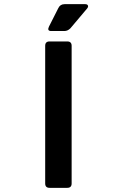

<svg xmlns="http://www.w3.org/2000/svg" viewBox="-20 -902 640 922"><path d="M290 -882H389Q399 -882 402 -876Q405 -870 399 -862L318 -766Q305 -753 289 -753H226Q205 -753 215 -774L260 -863Q269 -882 290 -882ZM303 0H218Q197 0 197 -21V-682Q197 -703 218 -703H303Q324 -703 324 -682V-21Q324 0 303 0Z"/></svg>

Font: RajdhaniMono
Style: Bold
Weight: 700
Monospace: yes
Designer: Satya Rajpurohit, Jyotish Sonowal
Foundry: Indian Type Foundry
Version: Version 1.201;PS 1.0;hotconv 1.0.78;makeotf.lib2.5.61930; tt